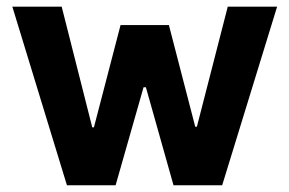

<svg xmlns="http://www.w3.org/2000/svg" viewBox="-20 -550 859 570"><path d="M16.6 -530.3H163.1L253.9 -171.9H258.8L337.9 -475.6H481.4L559.6 -173.8H564.5L656.2 -530.3H802.7L639.6 0H495.1L413.1 -291H406.2L323.2 0H178.7Z"/></svg>

Font: Pretendard GOV
Style: Bold
Weight: 700
Designer: Base glyphs from Inter by Rasmus Andersson; Hangeul glyphs from Noto Sans CJK(Source Han Sans) by Jang Soo-young and Kan
Foundry: Kil Hyung-jin
Version: Version 1.309